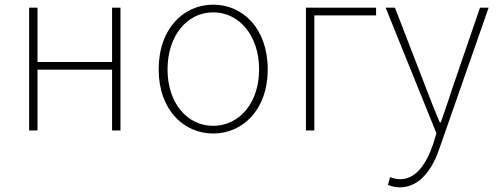

<svg xmlns="http://www.w3.org/2000/svg" viewBox="-20 -560 2130 824"><path d="M105 0H141V-261H461V0H497V-527H461V-294H141V-527H105Z M895 13C1021 13 1129 -88 1129 -262C1129 -439 1021 -540 895 -540C769 -540 661 -439 661 -262C661 -88 769 13 895 13ZM895 -20C783 -20 699 -118 699 -262C699 -407 783 -507 895 -507C1007 -507 1092 -407 1092 -262C1092 -118 1007 -20 895 -20Z M1293 0H1329V-494H1594V-527H1293Z M1696 244C1787 244 1840 156 1867 74L2077 -527H2040L1922 -183C1907 -138 1889 -82 1872 -35H1867C1847 -82 1825 -138 1808 -183L1675 -527H1635L1853 12L1838 61C1809 145 1764 209 1698 209C1682 209 1665 205 1654 200L1645 233C1658 240 1678 244 1696 244Z"/></svg>

Font: Noto Sans CJK JP Thin
Style: Regular
Weight: 250
Designer: Ryoko NISHIZUKA (kana & ideographs); Paul D. Hunt (Latin, Greek & Cyrillic); Wenlong ZHANG (bopomofo); Sandoll Communica
Foundry: Adobe Systems Incorporated
Version: Version 1.004;PS 1.004;hotconv 1.0.82;makeotf.lib2.5.63406